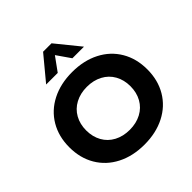

<svg xmlns="http://www.w3.org/2000/svg" viewBox="-234 -1095 1288 1288"><g transform="rotate(-45 410.0 -451.0)"><path d="M780 -334Q780 -232 734 -154Q688 -76 604 -33Q520 10 410 10Q300 10 216 -33Q132 -76 86 -154Q40 -232 40 -334Q40 -436 86 -514Q132 -592 216 -635Q300 -678 410 -678Q520 -678 604 -635Q688 -592 734 -514Q780 -436 780 -334ZM620 -334Q620 -394 594 -440.5Q568 -487 520 -512.5Q472 -538 410 -538Q348 -538 300 -512.5Q252 -487 226 -440.5Q200 -394 200 -334Q200 -274 226 -227.5Q252 -181 300 -155.5Q348 -130 410 -130Q472 -130 520 -155.5Q568 -181 594 -227.5Q620 -274 620 -334ZM587 -742H477L409 -840L338 -742H228L369 -912H449Z"/></g></svg>

Font: Madhuban Bold
Style: Regular
Weight: 700
Designer: jaikishan Patel
Foundry: MagicType
Version: Version 1.000